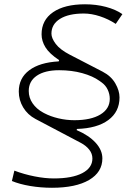

<svg xmlns="http://www.w3.org/2000/svg" viewBox="-20 -786 626 913"><path d="M227.1 106.9Q173.8 106.9 123.3 98.4Q72.8 89.8 36.6 74.7L48.3 25.4Q94.7 43 144.3 52.7Q193.8 62.5 236.3 62.5Q322.8 62.5 371.1 37.4Q419.4 12.2 419.4 -32.2Q419.4 -55.2 404.5 -74.2Q389.6 -93.3 363.8 -106.9L148.9 -220.2Q111.3 -240.2 90.3 -275.1Q69.3 -310.1 69.3 -350.6Q69.3 -414.6 119.1 -451.9Q168.9 -489.3 259.3 -494.1L261.2 -500Q214.8 -530.8 196.3 -560.8Q177.7 -590.8 177.7 -623Q177.7 -690.4 232.4 -728Q287.1 -765.6 384.3 -765.6Q437 -765.6 483.9 -753.2Q530.8 -740.7 562 -718.8L530.3 -672.4Q495.6 -695.3 455.3 -708.5Q415 -721.7 378.4 -721.7Q306.2 -721.7 265.4 -696.3Q224.6 -670.9 224.6 -626Q224.6 -604.5 244.9 -577.4Q265.1 -550.3 311 -526.4L467.8 -445.3Q508.3 -424.3 528.3 -389.6Q548.3 -355 548.3 -322.8Q548.3 -254.4 495.1 -215.1Q441.9 -175.8 346.2 -172.9L344.2 -167.5Q402.3 -142.6 434.6 -107.4Q466.8 -72.3 466.8 -32.7Q466.8 32.7 403.6 69.8Q340.3 106.9 227.1 106.9ZM333.5 -214.4Q412.6 -214.4 457.3 -241.5Q502 -268.6 502 -315.9Q502 -338.4 492.2 -359.4Q482.4 -380.4 463.4 -394L453.1 -401.4Q421.4 -424.3 371.1 -438.2Q320.8 -452.1 261.2 -452.1Q193.4 -452.1 155 -426Q116.7 -399.9 116.7 -353.5Q116.7 -321.3 135 -294.7Q153.3 -268.1 184.6 -251L190.9 -247.6Q219.7 -232.4 257.3 -223.4Q294.9 -214.4 333.5 -214.4Z"/></svg>

Font: CaskaydiaCove NFP ExtraLight
Style: Italic
Weight: 200
Italic angle: -10°
Designer: Aaron Bell
Foundry: Saja Typeworks
Version: Version 2111.001; VTT 6.35;Nerd Fonts 3.1.1